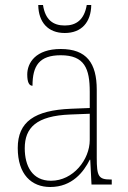

<svg xmlns="http://www.w3.org/2000/svg" viewBox="-20 -738 514 768"><path d="M239 -606C307 -606 344 -650 345 -718H327C317 -659 285 -636 239 -636C192 -636 161 -659 152 -718H133C134 -649 172 -606 239 -606ZM181 10C269 10 315 -51 339 -99H341L346 0H427V-20H422C374 -20 367 -33 367 -107V-379C367 -486 326 -542 223 -542C123 -542 89 -487 89 -440C89 -410 96 -395 110 -395C110 -475 137 -517 223 -517C318 -517 339 -464 339 -371V-306L264 -303C118 -297 51 -251 51 -146C51 -40 106 10 181 10ZM184 -15C109 -15 79 -74 79 -145C79 -226 124 -275 262 -280L339 -283V-178C339 -100 273 -15 184 -15Z"/></svg>

Font: Noto Serif Myanmar SemiCondensed Thin
Style: Regular
Weight: 100
Width: 4
Designer: Ben Mitchell and the Monotype Design Team
Foundry: Monotype Imaging Inc.
Version: Version 2.106